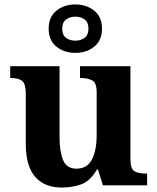

<svg xmlns="http://www.w3.org/2000/svg" viewBox="-20 -834 707 864"><path d="M258 10Q180 10 138 -38.5Q96 -87 96 -188V-412Q96 -456 80 -469.5Q64 -483 28 -483H26V-536H248V-216Q248 -152 264 -113.5Q280 -75 324 -75Q372 -75 393.5 -116Q415 -157 415 -227V-419Q415 -463 393.5 -473Q372 -483 343 -483H340V-536H567V-116Q567 -73 586 -63Q605 -53 634 -53H642V0H443L421 -71H416Q386 -19 345.5 -4.5Q305 10 258 10ZM319 -596Q269 -596 234 -624Q199 -652 199 -705Q199 -758 234 -786Q269 -814 319 -814Q369 -814 404 -786Q439 -758 439 -705Q439 -652 404 -624Q369 -596 319 -596ZM318.9 -651Q343 -651 360.5 -663.6Q378 -676.3 378 -705.1Q378 -734 360.6 -746.5Q343.2 -759 319.1 -759Q295 -759 277.5 -746.4Q260 -733.7 260 -704.9Q260 -676 277.4 -663.5Q294.8 -651 318.9 -651Z"/></svg>

Font: Noto Serif NP Hmong
Style: Regular
Weight: 400
Designer: Dalton Maag Ltd
Foundry: Dalton Maag Ltd
Version: Version 1.001